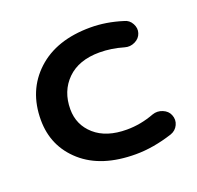

<svg xmlns="http://www.w3.org/2000/svg" viewBox="-84 -501 616 600"><g transform="rotate(-20 224.0 -200.5)"><path d="M272 10Q158 10 93.5 -47Q29 -104 29 -192Q29 -290 94.5 -350.5Q160 -411 273 -411Q325 -411 379 -394Q396 -390 404.5 -374Q413 -358 408 -343Q403 -327 386.5 -319Q370 -311 353 -316Q312 -328 273 -328Q204 -328 165.5 -290Q127 -252 127 -192Q127 -140 165.5 -106Q204 -72 272 -72Q318 -72 363 -89Q380 -95 397 -88Q414 -81 420 -66Q427 -49 419.5 -33Q412 -17 395 -11Q330 10 272 10Z"/></g></svg>

Font: Hoogli
Style: Bold
Weight: 700
Designer: Anand Singh Naorem
Foundry: Brand New Type
Version: Version 1.00 b007